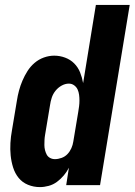

<svg xmlns="http://www.w3.org/2000/svg" viewBox="-20 -755 549 783"><path d="M143 8Q117 8 94 -1.5Q71 -11 56 -29.5Q41 -48 33.5 -72Q26 -96 23.5 -121Q21 -146 22.5 -172Q24 -198 29 -225L49 -345Q52 -365 57.5 -385.5Q63 -406 71.5 -426Q80 -446 92 -465Q104 -484 121 -498.5Q138 -513 159 -520.5Q180 -528 201 -528Q224 -528 245.5 -520Q267 -512 282.5 -496.5Q298 -481 306.5 -460Q315 -439 319 -416L371 -735H509L388 0H250L261 -71Q253 -55 240.5 -40Q228 -25 212.5 -13.5Q197 -2 178.5 3Q160 8 143 8ZM204 -106Q217 -106 231 -111Q245 -116 255 -126.5Q265 -137 271 -150.5Q277 -164 279 -178L299 -298Q301 -310 302.5 -321.5Q304 -333 304 -345Q304 -357 302.5 -368.5Q301 -380 296.5 -390Q292 -400 282.5 -407Q273 -414 261 -414Q246 -414 231.5 -406Q217 -398 206.5 -385Q196 -372 191 -356.5Q186 -341 184 -326L164 -206Q162 -195 161.5 -184.5Q161 -174 161 -163.5Q161 -153 163.5 -143Q166 -133 170.5 -124.5Q175 -116 184 -111Q193 -106 204 -106Z"/></svg>

Font: Iosevka Term Curly Hv Obl
Style: Regular
Weight: 900
Italic angle: -9°
Designer: Belleve Invis
Foundry: Belleve Invis
Version: Version 32.3.0